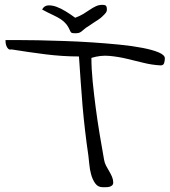

<svg xmlns="http://www.w3.org/2000/svg" viewBox="-20 -778 706 799"><path d="M308.6 -543Q240.2 -543 167.5 -552.2Q94.7 -561.5 28.3 -572.3Q19.5 -570.3 14.6 -574.7Q9.8 -579.1 6.8 -586.4Q3.9 -593.8 3.4 -600.6Q2.9 -607.4 2.9 -611.3Q17.6 -611.3 53.7 -611.3Q89.8 -611.3 139.2 -610.4Q188.5 -609.4 246.6 -607.4Q304.7 -605.5 363.3 -601.6Q421.9 -597.7 476.6 -592.3Q531.2 -586.9 573.7 -578.6Q616.2 -570.3 641.1 -559.6Q666 -548.8 666 -535.2Q666 -525.4 663.1 -515.6Q660.2 -505.9 648.4 -505.9Q612.3 -507.8 577.1 -516.6Q542 -525.4 506.8 -533.7Q471.7 -542 435.1 -545.4Q398.4 -548.8 360.4 -537.1Q360.4 -492.2 365.7 -438.5Q371.1 -384.8 378.4 -329.1Q385.7 -273.4 395 -217.8Q404.3 -162.1 413.1 -113.3Q415 -100.6 421.4 -88.4Q427.7 -76.2 434.6 -64.9Q441.4 -53.7 446.3 -42Q451.2 -30.3 451.2 -18.6Q451.2 -10.7 446.3 -6.3Q441.4 -2 434.6 -0.5Q427.7 1 419.9 1Q412.1 1 407.2 1Q387.7 1 376.5 -14.6Q365.2 -30.3 359.4 -51.3Q353.5 -72.3 351.6 -94.7Q349.6 -117.2 347.7 -130.9Q339.8 -184.6 334 -234.9Q328.1 -285.2 323.7 -335.4Q319.3 -385.7 315.9 -437Q312.5 -488.3 308.6 -543ZM293 -704.1Q311.5 -710.9 326.2 -719.7Q340.8 -728.5 353.5 -737.3Q366.2 -746.1 378.9 -752Q391.6 -757.8 405.3 -757.8Q418.9 -757.8 421.9 -752.9Q424.8 -748 424.8 -740.2Q424.8 -734.4 423.8 -731.4Q422.9 -728.5 420.9 -725.6Q418.9 -722.7 415.5 -719.2Q412.1 -715.8 405.3 -709Q399.4 -703.1 389.2 -696.3Q378.9 -689.5 368.2 -682.6Q357.4 -675.8 346.7 -668Q335.9 -662.1 330.1 -656.2Q321.3 -648.4 314.5 -644Q307.6 -639.6 293.9 -639.6Q289.1 -639.6 283.2 -640.1Q277.3 -640.6 274.4 -644.5Q265.6 -665 256.3 -676.8Q247.1 -688.5 233.9 -697.3Q220.7 -706.1 202.1 -714.8Q182.6 -723.6 155.3 -738.3Q163.1 -753.9 179.2 -755.4Q195.3 -756.8 214.4 -750Q233.4 -743.2 253.9 -730.5Q274.4 -717.8 293 -704.1Z"/></svg>

Font: Indie Flower
Style: Regular
Weight: 400
Designer: Kimberly Geswein
Foundry: Kimberly Geswein
Version: Version 1.001 2010